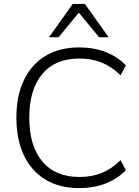

<svg xmlns="http://www.w3.org/2000/svg" viewBox="-20 -956 710 984"><path d="M386 8Q285 8 213 -35.5Q141 -79 102.5 -160Q64 -241 64 -353Q64 -465 102.5 -545.5Q141 -626 213 -669.5Q285 -713 386 -713Q460 -713 521 -689.5Q582 -666 625 -621L598 -570Q552 -615 501 -635.5Q450 -656 387 -656Q263 -656 196.5 -576.5Q130 -497 130 -353Q130 -209 196.5 -129Q263 -49 387 -49Q450 -49 501 -69.5Q552 -90 598 -135L625 -84Q582 -39 521 -15.5Q460 8 386 8ZM231 -765 353 -936H415L537 -765H488L384 -891L280 -765Z"/></svg>

Font: Nunito Sans 12pt Light
Style: Regular
Weight: 300
Designer: Vernon Adams
Foundry: Vernon Adams
Version: Version 3.101;gftools[0.9.27]